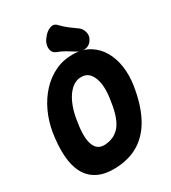

<svg xmlns="http://www.w3.org/2000/svg" viewBox="-217 -1002 1005 1130"><g transform="rotate(-30 285.0 -436.5)"><path d="M562 -347Q544.6 -233.2 503.8 -153.3Q463 -73.4 397.8 -30Q332.6 13.4 240.6 19Q162.6 23.6 111.9 -0.8Q61.2 -25.2 34.6 -73.7Q8 -122.2 3.3 -191.6Q-1.4 -261 12 -347Q23.4 -416.6 52.1 -478.3Q80.8 -540 124 -586.7Q167.2 -633.4 222.5 -660Q277.8 -686.6 343 -686Q407.6 -685.4 453.9 -657.5Q500.2 -629.6 527.8 -581.7Q555.4 -533.8 563.9 -473.1Q572.4 -412.4 562 -347ZM168 -320Q152.6 -223.6 173 -174.4Q193.4 -125.2 249.4 -131Q311.6 -137.2 347.1 -181Q382.6 -224.8 398 -320L402 -347Q411.2 -401.8 405.2 -446.8Q399.2 -491.8 378.1 -518.9Q357 -546 319.2 -546Q281.8 -546 251.6 -518.9Q221.4 -491.8 201.3 -446.8Q181.2 -401.8 172 -347ZM452.8 -799.2Q472.8 -784.6 479.3 -757Q485.8 -729.4 468.6 -705.6L467.6 -703.6Q449.2 -678.6 421.2 -676.8Q393.2 -675 369.6 -690.2Q343.4 -707.2 318.4 -721.8Q293.4 -736.4 267.6 -745.2Q248.6 -752.8 241.7 -769.6Q234.8 -786.4 238.7 -806.6Q242.6 -826.8 254.6 -843.6L261.2 -851.6Q281.4 -879.4 309 -889.6Q336.6 -899.8 355 -878.6Q385.2 -848 406 -833.2Q426.8 -818.4 452.8 -799.2Z"/></g></svg>

Font: Winky Sans
Style: Italic
Weight: 400
Italic angle: -8.97852°
Designer: Simon Atzbach
Foundry: typofactur
Version: Version 1.205